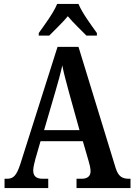

<svg xmlns="http://www.w3.org/2000/svg" viewBox="-20 -951 680 971"><path d="M176 -784V-771H229C256 -799 296 -836 323 -869C349 -837 392 -797 417 -771H470V-784C443 -822 395 -886 377 -931H269C251 -886 203 -822 176 -784ZM3 0H224V-47H195C161 -47 148 -63 148 -89C148 -106 155 -131 159 -147L185 -237H399L428 -137C433 -121 438 -100 438 -85C438 -59 421 -47 393 -47H367V0H640V-47H631C597 -47 578 -60 565 -101L377 -714H271L83 -122C63 -60 46 -47 15 -47H3ZM203 -293 260 -488C274 -535 286 -579 295 -620C303 -578 316 -533 330 -480L382 -293Z"/></svg>

Font: Noto Serif Devanagari Condensed SemiBold
Style: Regular
Weight: 600
Width: 3
Designer: Universal Thirst, Indian Type Foundry and the Monotype Design Team
Foundry: Monotype Imaging Inc.
Version: Version 2.004